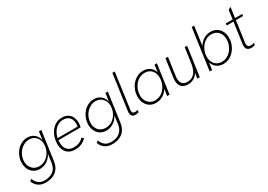

<svg xmlns="http://www.w3.org/2000/svg" viewBox="11 -1653 3934 2818"><g transform="rotate(-30 1978.0 -243.5)"><path d="M225 210Q176 210 137.5 194Q99 178 72 148Q45 118 32 78L66 55Q81 107 122 140.5Q163 174 225 174Q277 174 323 157Q369 140 401 99.5Q433 59 442 -12L463 -167L469 -161Q438 -89 379.5 -47.5Q321 -6 250 -6Q192 -6 149 -33Q106 -60 82.5 -107Q59 -154 59 -213Q59 -269 78.5 -320Q98 -371 132.5 -411.5Q167 -452 213.5 -475.5Q260 -499 315 -499Q387 -499 434.5 -456.5Q482 -414 493 -344L489 -339L510 -493H551L483 -10Q473 69 436.5 117.5Q400 166 346 188Q292 210 225 210ZM260 -46Q308 -46 348.5 -66Q389 -86 419 -120.5Q449 -155 465.5 -198.5Q482 -242 482 -290Q482 -340 462.5 -378Q443 -416 407.5 -438.5Q372 -461 323 -461Q276 -461 235.5 -440.5Q195 -420 164.5 -385.5Q134 -351 117 -306.5Q100 -262 100 -215Q100 -167 120 -128.5Q140 -90 176 -68Q212 -46 260 -46Z M839 6Q778 6 736 -19Q694 -44 672 -89.5Q650 -135 650 -194Q650 -250 666.5 -304Q683 -358 715 -402Q747 -446 793.5 -472.5Q840 -499 898 -499Q965 -499 1004.5 -472Q1044 -445 1061.5 -403Q1079 -361 1079 -316Q1079 -296 1076 -273.5Q1073 -251 1069 -237H694Q692 -226 692 -215Q692 -204 692 -194Q692 -117 731 -74.5Q770 -32 841 -32Q890 -32 927.5 -47Q965 -62 1007 -100L1034 -72Q987 -30 943 -12Q899 6 839 6ZM1035 -261Q1037 -276 1039 -291Q1041 -306 1041 -322Q1041 -356 1027.5 -388.5Q1014 -421 983 -442Q952 -463 898 -463Q848 -463 807 -437.5Q766 -412 738 -368.5Q710 -325 698 -269H1048Z M1352 210Q1303 210 1264.5 194Q1226 178 1199 148Q1172 118 1159 78L1193 55Q1208 107 1249 140.5Q1290 174 1352 174Q1404 174 1450 157Q1496 140 1528 99.5Q1560 59 1569 -12L1590 -167L1596 -161Q1565 -89 1506.5 -47.5Q1448 -6 1377 -6Q1319 -6 1276 -33Q1233 -60 1209.5 -107Q1186 -154 1186 -213Q1186 -269 1205.5 -320Q1225 -371 1259.5 -411.5Q1294 -452 1340.5 -475.5Q1387 -499 1442 -499Q1514 -499 1561.5 -456.5Q1609 -414 1620 -344L1616 -339L1637 -493H1678L1610 -10Q1600 69 1563.5 117.5Q1527 166 1473 188Q1419 210 1352 210ZM1387 -46Q1435 -46 1475.5 -66Q1516 -86 1546 -120.5Q1576 -155 1592.5 -198.5Q1609 -242 1609 -290Q1609 -340 1589.5 -378Q1570 -416 1534.5 -438.5Q1499 -461 1450 -461Q1403 -461 1362.5 -440.5Q1322 -420 1291.5 -385.5Q1261 -351 1244 -306.5Q1227 -262 1227 -215Q1227 -167 1247 -128.5Q1267 -90 1303 -68Q1339 -46 1387 -46Z M1861 6Q1821 6 1804 -15Q1787 -36 1787 -70Q1787 -73 1787.5 -82Q1788 -91 1789 -99L1873 -697H1913L1831 -103Q1830 -98 1829.5 -92.5Q1829 -87 1829 -80Q1829 -59 1838.5 -46Q1848 -33 1874 -33Q1885 -33 1896.5 -34.5Q1908 -36 1923 -42L1918 -4Q1901 2 1888 4Q1875 6 1861 6Z M2211 6Q2152 6 2108.5 -21Q2065 -48 2041 -96Q2017 -144 2017 -206Q2017 -263 2036.5 -315.5Q2056 -368 2091.5 -409.5Q2127 -451 2174.5 -475Q2222 -499 2278 -499Q2328 -499 2366.5 -479Q2405 -459 2429 -424Q2453 -389 2458 -341L2447 -331L2469 -493H2509L2440 0H2399L2422 -162L2433 -152Q2414 -103 2380.5 -68Q2347 -33 2304 -13.5Q2261 6 2211 6ZM2218 -33Q2267 -33 2307.5 -54Q2348 -75 2378 -111.5Q2408 -148 2424 -193.5Q2440 -239 2440 -288Q2440 -339 2420.5 -378Q2401 -417 2365.5 -439Q2330 -461 2282 -461Q2233 -461 2192 -439.5Q2151 -418 2121 -381.5Q2091 -345 2074.5 -299.5Q2058 -254 2058 -207Q2058 -156 2078 -116.5Q2098 -77 2134 -55Q2170 -33 2218 -33Z M2754 6Q2685 6 2647 -30.5Q2609 -67 2609 -142Q2609 -153 2610 -165Q2611 -177 2613 -192L2655 -493H2697L2656 -204Q2654 -190 2653 -176.5Q2652 -163 2652 -154Q2652 -90 2680 -60.5Q2708 -31 2762 -31Q2811 -31 2848 -53Q2885 -75 2909.5 -121Q2934 -167 2945 -239L2981 -493H3022L2952 0H2911L2929 -124L2938 -123Q2910 -55 2861.5 -24.5Q2813 6 2754 6Z M3353 6Q3303 6 3264.5 -14Q3226 -34 3202 -70Q3178 -106 3172 -154L3184 -162L3161 0H3120L3218 -697H3259L3209 -331L3199 -343Q3217 -389 3250 -424Q3283 -459 3326 -479Q3369 -499 3419 -499Q3477 -499 3520.5 -472.5Q3564 -446 3589 -399Q3614 -352 3614 -289Q3614 -233 3594.5 -180.5Q3575 -128 3540 -86Q3505 -44 3457.5 -19Q3410 6 3353 6ZM3348 -33Q3397 -33 3438 -54Q3479 -75 3509 -111.5Q3539 -148 3555.5 -193Q3572 -238 3572 -286Q3572 -337 3552.5 -376.5Q3533 -416 3497 -438.5Q3461 -461 3412 -461Q3364 -461 3323 -439.5Q3282 -418 3252.5 -382Q3223 -346 3206.5 -300.5Q3190 -255 3190 -207Q3190 -156 3210 -116.5Q3230 -77 3265.5 -55Q3301 -33 3348 -33Z M3826 6Q3797 6 3777 -3.5Q3757 -13 3747 -32Q3737 -51 3737 -79Q3737 -85 3737.5 -92Q3738 -99 3739 -106L3814 -644L3859 -670L3781 -113Q3780 -108 3779.5 -100.5Q3779 -93 3779 -87Q3779 -59 3792.5 -44Q3806 -29 3837 -29Q3849 -29 3862.5 -31Q3876 -33 3893 -40L3887 -4Q3871 1 3855.5 3.5Q3840 6 3826 6ZM3673 -460 3678 -493H3956L3951 -460Z"/></g></svg>

Font: Hanken Grotesk ExtraLight
Style: Italic
Weight: 250
Italic angle: -8°
Designer: Alfredo Marco Pradil
Foundry: Hanken Design Co.
Version: Version 3.013